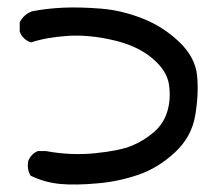

<svg xmlns="http://www.w3.org/2000/svg" viewBox="-20 -385 553 518"><path d="M246.1 109.4Q184.6 115.2 142.6 111.3Q100.6 107.4 62.5 88.9Q52.7 72.3 55.7 50.8Q62.5 31.2 82 22.5H103.5Q171.9 35.2 237.8 28.3Q303.7 21.5 336.4 7.8Q369.1 -5.9 395.5 -28.8Q421.9 -51.8 431.6 -85Q441.4 -118.2 436 -156.2Q430.7 -194.3 390.6 -228Q350.6 -261.7 284.7 -276.9Q218.8 -292 161.6 -288.1Q104.5 -284.2 63.5 -270.5Q41 -278.3 33.2 -299.8V-325.2Q44.9 -346.7 66.4 -354.5Q106.4 -362.3 150.9 -364.3Q195.3 -366.2 251.5 -361.8Q307.6 -357.4 363.8 -335.4Q419.9 -313.5 463.4 -272Q506.8 -230.5 511.7 -181.6Q516.6 -132.8 506.8 -74.2Q497.1 -15.6 451.7 26.4Q406.2 68.4 353.5 86.4Q300.8 104.5 246.1 109.4Z"/></svg>

Font: NaikaiFont
Style: Regular
Weight: 400
Version: Version 1.67